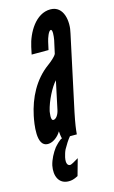

<svg xmlns="http://www.w3.org/2000/svg" viewBox="-116 -601 496 835"><g transform="rotate(-15 132.0 -183.5)"><path d="M170 -363C165 -352 145 -335 130 -324C64 -276 28 -203 12 -127C5 -93 -13 8 40 8C64 8 88 -12 100 -33C100 -27 103 -5 105 0C95 2 76 23 69 31C54 51 40 77 34 103C25 148 41 188 86 188C98 188 109 186 128 176L149 101C131 112 115 121 110 121C100 121 91 112 97 83C100 71 103 60 108 50C119 30 130 13 141 0H172C174 -24 177 -46 187 -95L259 -431C272 -482 262 -555 201 -555C135 -555 92 -480 79 -419L72 -386H148L156 -422C159 -436 170 -468 180 -468C189 -468 186 -439 183 -422ZM118 -124C114 -105 103 -87 90 -87C76 -87 84 -125 84 -128C94 -172 123 -228 145 -251Z"/></g></svg>

Font: League Gothic Condensed Italic
Style: Regular
Weight: 400
Width: 3
Designer: Tyler Finck
Foundry: The League of Moveable Type
Version: Version 1.001;PS 001.001;hotconv 1.0.56;makeotf.lib2.0.21325